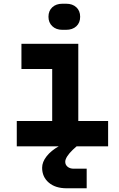

<svg xmlns="http://www.w3.org/2000/svg" viewBox="-20 -785 640 1030"><path d="M315 -625Q281 -625 260.5 -644.5Q240 -664 240 -695Q240 -727 260.5 -746Q281 -765 315 -765H335Q369 -765 389.5 -746Q410 -727 410 -695Q410 -663 389.5 -644Q369 -625 334 -625ZM371 18Q352 36 341 53Q330 70 330 83Q330 99 342.5 109.5Q355 120 376 120H445V225H337Q277 225 241.5 194.5Q206 164 206 115Q206 84 230 53.5Q254 23 295 0H70V-136H260V-415H95V-550H400V-136H560V0H391Z"/></svg>

Font: JetBrains Mono Extra Bold
Style: Regular
Weight: 800
Monospace: yes
Designer: Philipp Nurullin, Konstantin Bulenkov
Foundry: JetBrains
Version: 2.002